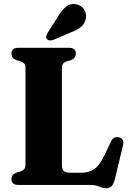

<svg xmlns="http://www.w3.org/2000/svg" viewBox="-20 -944 661 980"><path d="M344.5 -638 321 -631Q308.5 -626.5 302.2 -619.2Q296 -612 296 -598.5V-100Q296 -79.5 306 -71Q316 -62.5 335 -62.5H396.5Q434.5 -62.5 461.5 -81.2Q488.5 -100 514 -153L546 -220.5Q559 -249.5 586.5 -243Q617 -235.5 607.5 -200.5L566 -28.5Q559.5 -4.5 549.8 6Q540 16.5 521.5 16.5Q504.5 16.5 486.8 8.2Q469 0 439.5 0H73.5Q38.5 0 38.5 -29.5Q38.5 -52 61 -62L85 -69Q97 -73.5 103.5 -80.8Q110 -88 110 -101.5V-598.5Q110 -612 103.5 -619.2Q97 -626.5 85 -631L61 -638Q38.5 -648 38.5 -670.5Q38.5 -700 73.5 -700H332.5Q367 -700 367 -670.5Q367 -648 344.5 -638ZM277 -861.5Q296 -893.5 318.2 -910.8Q340.5 -928 370 -922Q397 -916 410 -894.2Q423 -872.5 418 -850Q413.5 -823.5 394.5 -807.5Q375.5 -791.5 343.5 -779.5L251 -740Q242.5 -737 233.5 -737.8Q224.5 -738.5 219.5 -745Q214 -751.5 216 -759.5Q218 -767.5 223 -776Z"/></svg>

Font: Fraunces 72pt Soft
Style: Bold
Weight: 700
Version: Version 1.000;[b76b70a41]